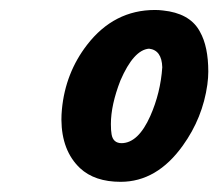

<svg xmlns="http://www.w3.org/2000/svg" viewBox="-20 -767 436 383"><path d="M222.7 -481.4Q255.9 -481.9 279.8 -535.6Q300.3 -582 303.7 -632.8Q302.7 -667 277.3 -669.9Q246.6 -667.5 220.2 -606.4Q201.2 -557.6 201.2 -519.5Q201.2 -506.3 202.6 -499Q205.6 -481.4 222.7 -481.4ZM102.5 -528.3Q102.5 -538.1 103.5 -548.8Q110.4 -621.6 153.8 -677.7Q207.5 -747.1 289.1 -747.1Q297.4 -747.1 305.2 -746.1Q356.9 -740.7 377 -707Q377.9 -705.6 378.9 -703.6Q395.5 -674.3 395.5 -624Q395.5 -612.3 393.6 -598.1Q384.3 -531.7 344.7 -476.6Q293 -404.3 220.7 -404.3Q168.9 -404.3 139.6 -431.6Q103 -466.3 102.5 -528.3Z"/></svg>

Font: Allan
Style: Bold
Weight: 700
Version: Version 1.005